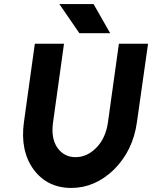

<svg xmlns="http://www.w3.org/2000/svg" viewBox="-20 -916 751 948"><path d="M372 -752H524L442 -896H273ZM152 -700 98 -312Q79 -171 146 -79Q214 12 332 12Q449 12 543 -79Q589 -125 617.5 -183Q646 -241 656 -312L711 -700H567L513 -312Q502 -234 456 -187Q410 -140 353 -140Q296 -140 263 -187Q231 -234 242 -312L296 -700Z"/></svg>

Font: Unageo
Style: ExtraBold-Italic
Weight: 800
Designer: Richard Sepsi
Foundry: Richard Sepsi
Version: Version 2.000